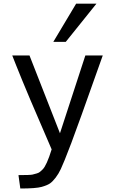

<svg xmlns="http://www.w3.org/2000/svg" viewBox="-20 -845 640 1071"><path d="M48.3 0ZM314.5 -101.6 456.1 -535.6H553.2Q404.8 -116.7 377.9 -47.6Q351.1 21.5 341.3 46.4Q331.5 71.3 319.3 97.7Q307.1 124 290.5 145.8Q273.9 167.5 259 178Q244.1 188.5 212.2 197.5Q180.2 206.5 93.3 206.5L83 131.8Q147.9 131.8 160.9 128.9Q173.8 126 185.5 122.3Q197.3 118.7 203.1 113.5Q209 108.4 217.8 100.1Q240.2 78.1 268.1 -11.7Q130.4 -328.1 69.3 -482.4L48.3 -535.6H144.5ZM277.3 -611.3 404.8 -824.7H518.1L346.7 -611.3Z"/></svg>

Font: Oxygen Mono
Style: Regular
Weight: 400
Designer: Vernon Adams
Foundry: Vernon Adams
Version: Version 0.201; ttfautohint (v0.8) -r 50 -G 200 -x